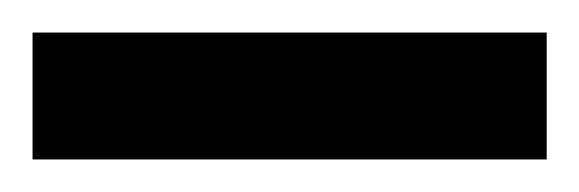

<svg xmlns="http://www.w3.org/2000/svg" viewBox="-20 80 356 118"><path d="M0 178V100H316V178Z"/></svg>

Font: Saira Ultra Condensed SemiBold
Style: Regular
Weight: 600
Width: 1
Designer: Hector Gatti with collaboration of the Omnibus-Type team
Foundry: Omnibus-Type
Version: Version 1.001; ttfautohint (v1.8)